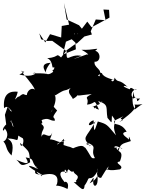

<svg xmlns="http://www.w3.org/2000/svg" viewBox="-30 -1248 1008 1331"><path d="M252 -413C311 -439 311 -409 350 -411C353 -445 317 -416 366 -482C300 -550 361 -512 321 -468C376 -553 356 -612 321 -605C304 -595 334 -610 354 -587C438 -641 403 -607 460 -638C428 -606 468 -584 475 -562C530 -592 504 -607 493 -608C511 -575 497 -586 606 -596C540 -561 593 -579 573 -523C640 -527 615 -577 656 -488C603 -500 645 -527 682 -548C667 -532 646 -538 627 -496C645 -466 609 -528 613 -509C685 -531 658 -528 651 -547C729 -523 702 -500 715 -431C747 -397 743 -379 746 -447C798 -385 735 -408 774 -310C709 -387 713 -387 648 -406C621 -325 622 -329 619 -414C572 -401 575 -349 633 -407C562 -282 538 -305 592 -234C590 -252 629 -222 569 -249C564 -264 612 -232 573 -261C658 -225 590 -220 628 -152C598 -146 606 -160 562 -223C546 -229 551 -254 467 -216C492 -172 533 -180 572 -182C440 -232 415 -250 455 -228C364 -259 419 -240 342 -241C424 -219 406 -215 414 -286C350 -218 344 -255 426 -276C363 -239 369 -298 271 -278C249 -290 268 -275 260 -216C270 -212 273 -233 340 -228C309 -233 343 -225 317 -261C302 -269 322 -278 335 -342C320 -261 269 -351 259 -299C250 -352 300 -355 253 -392C290 -380 212 -490 221 -532L202 -388ZM47 -413C73 -360 62 -349 48 -408C-31 -369 -11 -318 3 -357C42 -314 6 -265 -7 -269C25 -228 4 -217 50 -170C71 -259 44 -272 22 -288C96 -288 89 -254 97 -308C180 -251 178 -305 110 -297C156 -301 118 -194 109 -258C180 -187 170 -209 179 -123C105 -82 114 -118 83 -141C188 -93 163 -128 148 -157C221 -145 175 -130 234 -76C149 -116 142 -101 264 -35C222 -33 207 -81 227 -95C186 -18 247 -54 261 -25C261 -34 255 -25 264 -35C363 -58 377 -18 365 28C348 51 363 24 438 62C459 -5 385 5 439 36C367 -30 379 -75 432 -53C413 -33 413 -106 435 -50C444 -104 454 -44 479 -61C486 -32 529 -38 499 3C487 -1 516 20 481 14C542 67 558 95 558 3C516 38 542 87 582 -8C592 -22 609 6 646 -61C632 -19 667 -20 644 -80C653 -69 663 -13 591 23C634 -38 590 10 621 -15C598 63 665 62 642 -46C647 2 685 -23 670 -14C718 -95 731 -105 719 -84C707 -58 721 -64 691 -104C705 -52 767 -71 801 -74C841 -99 750 -119 801 -129C835 -214 778 -186 777 -228C757 -210 752 -254 804 -223C847 -197 774 -267 785 -176C802 -258 815 -249 877 -270C863 -308 863 -308 864 -280C857 -292 789 -325 848 -335C805 -407 757 -372 763 -404C750 -410 810 -433 825 -442C771 -405 865 -435 797 -402C901 -477 917 -504 902 -523C970 -517 984 -553 898 -484C919 -493 870 -508 897 -611C901 -599 888 -558 941 -565C900 -514 941 -591 894 -565C866 -593 892 -632 918 -627C902 -611 879 -658 869 -629C795 -656 840 -658 856 -644C791 -708 791 -667 764 -710C760 -655 716 -708 766 -692C767 -694 686 -708 677 -740C639 -762 680 -706 649 -723C698 -766 608 -777 628 -827C667 -819 569 -850 604 -828C666 -793 679 -883 630 -896C670 -925 621 -898 535 -903C613 -860 566 -866 578 -873C460 -830 461 -833 535 -861C444 -878 428 -797 432 -899C368 -813 368 -835 412 -832C346 -894 393 -850 297 -845C346 -823 322 -761 346 -784C349 -752 324 -772 339 -750C295 -715 259 -737 321 -813C256 -809 260 -777 309 -717C301 -738 300 -740 196 -740C241 -758 208 -702 104 -732C175 -763 112 -743 116 -759C117 -749 198 -665 212 -626C186 -646 157 -615 156 -589C128 -589 141 -612 95 -572C152 -565 115 -587 93 -576C56 -539 85 -569 93 -612C46 -617 -12 -607 -2 -498C32 -530 49 -464 35 -494C59 -480 56 -452 23 -509C107 -445 30 -506 59 -529C32 -518 -42 -534 23 -508L4 -452L15 -371ZM467 -976 501 -945 555 -995 607 -1009 599 -1031 634 -1113 702 -1108 687 -1182 726 -1180 729 -1126 605 -1059 575 -1098 509 -1011 485 -1044 496 -906 406 -870 427 -959ZM255 -976 293 -964 332 -965 427 -896 521 -964 483 -1015 568 -1012 518 -1073 432 -1113 413 -1228 449 -1077 398 -1068 394 -988 317 -1011 284 -954 242 -1017Z"/></svg>

Font: Hussar Lance
Style: Regular
Weight: 700
Foundry: Cannot Into Space Fonts, PlusOne Fonts
Version: Version 2.27